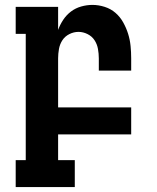

<svg xmlns="http://www.w3.org/2000/svg" viewBox="-20 -548 640 783"><path d="M285 215H44V105H85V-410H44V-520H217V-426Q225 -448 238 -467.5Q251 -487 269.5 -501Q288 -515 311 -521.5Q334 -528 357 -528Q382 -528 407 -520Q432 -512 451 -495.5Q470 -479 482.5 -456.5Q495 -434 502.5 -410Q510 -386 512.5 -360.5Q515 -335 515 -310V-260H383V-310Q383 -329 379.5 -348.5Q376 -368 365.5 -384Q355 -400 337 -409Q319 -418 300 -418Q281 -418 263 -409Q245 -400 234.5 -384Q224 -368 220.5 -348.5Q217 -329 217 -310V-110H515V0H217V105H285Z"/></svg>

Font: Iosevka HT Extrabold Extended
Style: Regular
Weight: 800
Width: 7
Monospace: yes
Designer: Belleve Invis
Foundry: Belleve Invis
Version: Version 32.3.0; ttfautohint (v1.8.4)